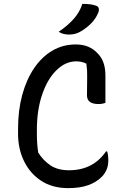

<svg xmlns="http://www.w3.org/2000/svg" viewBox="-20 -949 640 989"><path d="M331 20Q250 20 192.5 -17.5Q135 -55 104 -118.5Q73 -182 73 -260V-286Q73 -381 94.5 -460Q116 -539 155.5 -597.5Q195 -656 249.5 -688Q304 -720 370 -720Q407 -720 434 -708.5Q461 -697 480 -677Q503 -655 513 -626Q523 -597 523 -560V-419Q517 -417 508 -415Q499 -413 488 -413Q428 -413 428 -458Q428 -514 429 -549.5Q430 -585 425 -621Q411 -628 398 -630.5Q385 -633 373 -633Q317 -633 270.5 -587Q224 -541 197 -461.5Q170 -382 170 -280V-259Q170 -205 177 -163Q202 -123 239.5 -97.5Q277 -72 336 -72Q459 -72 526 -169H532Q535 -159 536.5 -147.5Q538 -136 538 -126Q538 -95 528.5 -74Q519 -53 504 -38Q476 -10 434 5Q392 20 331 20ZM404 -929Q427 -929 443 -927Q459 -925 474 -920Q486 -916 488.5 -906.5Q491 -897 487 -886Q475 -855 450.5 -829.5Q426 -804 392 -785Q367 -771 336 -771Q322 -771 309 -774Q296 -777 282 -785Q329 -817 360 -852Q391 -887 404 -929Z"/></svg>

Font: Recursive Mn Csl St
Style: Regular
Weight: 400
Monospace: yes
Version: Version 1.079;hotconv 1.0.112;makeotfexe 2.5.65598; ttfautoh